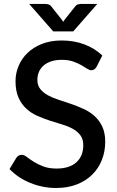

<svg xmlns="http://www.w3.org/2000/svg" viewBox="-20 -930 586 958"><path d="M462 -597Q456.5 -588 450.5 -583.8Q444.5 -579.5 435.5 -579.5Q426 -579.5 414.2 -587.5Q402.5 -595.5 385.2 -605.2Q368 -615 344.5 -623.2Q321 -631.5 288.5 -631.5Q258.5 -631.5 235.8 -624Q213 -616.5 197.5 -603Q182 -589.5 174.2 -571.2Q166.5 -553 166.5 -531.5Q166.5 -504 181 -485.8Q195.5 -467.5 219.2 -454.5Q243 -441.5 273.5 -431.8Q304 -422 335.8 -411Q367.5 -400 398 -386Q428.5 -372 452.2 -350.5Q476 -329 490.5 -298Q505 -267 505 -222.5Q505 -174.5 488.5 -132.5Q472 -90.5 440.8 -59.2Q409.5 -28 363.8 -10Q318 8 259.5 8Q225 8 192.2 1.2Q159.5 -5.5 129.8 -17.8Q100 -30 74 -47.5Q48 -65 27.5 -86.5L61.5 -142.5Q66 -149.5 73 -153.5Q80 -157.5 88.5 -157.5Q100 -157.5 114 -146.8Q128 -136 147.8 -123.2Q167.5 -110.5 195.5 -99.8Q223.5 -89 262.5 -89Q326 -89 360.8 -120Q395.5 -151 395.5 -205.5Q395.5 -236 381 -255.2Q366.5 -274.5 342.8 -287.5Q319 -300.5 288.5 -309.5Q258 -318.5 226.5 -328.8Q195 -339 164.5 -352.8Q134 -366.5 110.2 -388.8Q86.5 -411 72 -443.8Q57.5 -476.5 57.5 -525.5Q57.5 -564.5 72.8 -601Q88 -637.5 117.2 -665.8Q146.5 -694 189.5 -711Q232.5 -728 287.5 -728Q349.5 -728 401.2 -708.5Q453 -689 490.5 -653ZM465.5 -910.5 345.5 -773.5H245.5L125.5 -910.5H203.5Q210 -910.5 219.8 -908.5Q229.5 -906.5 236.5 -897L289 -831Q293 -825.5 295.5 -821Q298 -825.5 302 -831L354 -896.5Q361.5 -906.5 371 -908.5Q380.5 -910.5 387.5 -910.5Z"/></svg>

Font: Lato SemiBold
Style: Regular
Weight: 600
Designer: Lukasz Dziedzic with Adam Twardoch and Botio Nikoltchev
Foundry: tyPoland Lukasz Dziedzic
Version: Version 2.015; 2015-08-06; http://www.latofonts.com/